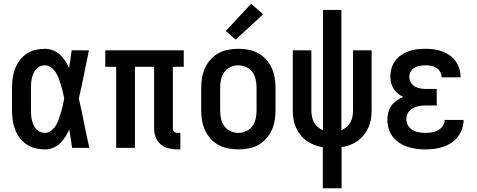

<svg xmlns="http://www.w3.org/2000/svg" viewBox="-20 -788 2540 1023"><path d="M220 8Q194 8 168.5 2Q143 -4 121.5 -18.5Q100 -33 84.5 -54Q69 -75 60 -99Q51 -123 47.5 -148.5Q44 -174 44 -200V-320Q44 -346 47.5 -371.5Q51 -397 60 -421Q69 -445 84.5 -466Q100 -487 121.5 -501.5Q143 -516 168.5 -522Q194 -528 220 -528Q241 -528 262 -520Q283 -512 299 -497.5Q315 -483 327 -464.5Q339 -446 348 -426Q352 -450 355.5 -473.5Q359 -497 362 -520H454Q440 -456 427.5 -391.5Q415 -327 400 -263Q415 -198 428 -132Q441 -66 456 0H364Q361 -25 357 -49.5Q353 -74 349 -98Q340 -78 328 -59Q316 -40 300 -24.5Q284 -9 263 -0.5Q242 8 220 8ZM220 -80Q238 -80 253.5 -92.5Q269 -105 278.5 -121Q288 -137 294 -154.5Q300 -172 305.5 -190.5Q311 -209 315 -227Q319 -245 322 -264Q319 -281 314.5 -299Q310 -317 305 -334.5Q300 -352 293.5 -369Q287 -386 277.5 -401.5Q268 -417 253 -428.5Q238 -440 220 -440Q206 -440 194 -435Q182 -430 173 -420Q164 -410 158.5 -397.5Q153 -385 150 -372.5Q147 -360 146 -346.5Q145 -333 145 -320V-200Q145 -187 146 -173.5Q147 -160 150 -147.5Q153 -135 158.5 -122.5Q164 -110 173 -100Q182 -90 194 -85Q206 -80 220 -80Z M925 8Q901 8 877.5 2Q854 -4 836 -19Q818 -34 809.5 -57Q801 -80 801 -103V-432H699V0H599V-432H541V-520H959V-432H901V-103Q901 -98 902.5 -93.5Q904 -89 907.5 -86Q911 -83 915.5 -81.5Q920 -80 925 -80H941V8Z M1250 8Q1223 8 1196 3Q1169 -2 1145 -15Q1121 -28 1102.5 -48.5Q1084 -69 1072.5 -94Q1061 -119 1056.5 -146Q1052 -173 1052 -200V-320Q1052 -347 1056.5 -374Q1061 -401 1072.5 -426Q1084 -451 1102.5 -471.5Q1121 -492 1145 -505Q1169 -518 1196 -523Q1223 -528 1250 -528Q1277 -528 1304 -523Q1331 -518 1355 -505Q1379 -492 1397.5 -471.5Q1416 -451 1427.5 -426Q1439 -401 1443.5 -374Q1448 -347 1448 -320V-200Q1448 -173 1443.5 -146Q1439 -119 1427.5 -94Q1416 -69 1397.5 -48.5Q1379 -28 1355 -15Q1331 -2 1304 3Q1277 8 1250 8ZM1250 -80Q1272 -80 1292.5 -89.5Q1313 -99 1325.5 -117Q1338 -135 1342.5 -156.5Q1347 -178 1347 -200V-320Q1347 -342 1342.5 -363.5Q1338 -385 1325.5 -403Q1313 -421 1292.5 -430.5Q1272 -440 1250 -440Q1228 -440 1207.5 -430.5Q1187 -421 1174.5 -403Q1162 -385 1157.5 -363.5Q1153 -342 1153 -320V-200Q1153 -178 1157.5 -156.5Q1162 -135 1174.5 -117Q1187 -99 1207.5 -89.5Q1228 -80 1250 -80ZM1236 -577 1183 -623 1318 -768 1382 -712Z M1700 215V-4Q1677 -7 1655 -15.5Q1633 -24 1614 -37.5Q1595 -51 1580.5 -69.5Q1566 -88 1556.5 -109.5Q1547 -131 1543.5 -154Q1540 -177 1540 -200V-520H1639V-200Q1639 -184 1642 -167.5Q1645 -151 1652.5 -137Q1660 -123 1673 -111.5Q1686 -100 1701 -94V-735H1799V-94Q1814 -100 1827 -111.5Q1840 -123 1847.5 -137Q1855 -151 1858 -167.5Q1861 -184 1861 -200V-520H1960V-200Q1960 -177 1956.5 -154Q1953 -131 1943.5 -109.5Q1934 -88 1919.5 -69.5Q1905 -51 1886 -37.5Q1867 -24 1845 -15.5Q1823 -7 1800 -4V215Z M2247 8Q2223 8 2199 5Q2175 2 2152 -5.5Q2129 -13 2108.5 -26.5Q2088 -40 2073 -59Q2058 -78 2051 -102Q2044 -126 2044 -150Q2044 -170 2049 -189.5Q2054 -209 2065.5 -225Q2077 -241 2093.5 -252.5Q2110 -264 2128 -272Q2113 -279 2099.5 -290Q2086 -301 2077 -315.5Q2068 -330 2064 -346.5Q2060 -363 2060 -380Q2060 -403 2066.5 -425Q2073 -447 2086.5 -465Q2100 -483 2119 -495.5Q2138 -508 2159 -515.5Q2180 -523 2202.5 -525.5Q2225 -528 2247 -528Q2270 -528 2292 -525Q2314 -522 2335 -514.5Q2356 -507 2375 -494Q2394 -481 2407 -463Q2420 -445 2427 -423Q2434 -401 2434 -379Q2434 -378 2434 -377.5Q2434 -377 2434 -376H2333Q2333 -376 2333 -376.5Q2333 -377 2333 -377Q2333 -392 2325 -405.5Q2317 -419 2304.5 -427Q2292 -435 2277 -437.5Q2262 -440 2247 -440Q2232 -440 2217 -437.5Q2202 -435 2189 -427.5Q2176 -420 2168.5 -407Q2161 -394 2161 -379Q2161 -363 2169 -349Q2177 -335 2190 -327.5Q2203 -320 2218.5 -317Q2234 -314 2250 -314H2307V-226H2250Q2238 -226 2226 -225Q2214 -224 2202 -220.5Q2190 -217 2179.5 -211.5Q2169 -206 2161 -197Q2153 -188 2149 -176Q2145 -164 2145 -152Q2145 -134 2154.5 -118.5Q2164 -103 2179.5 -94.5Q2195 -86 2212.5 -83Q2230 -80 2247 -80Q2265 -80 2282 -83Q2299 -86 2314 -94Q2329 -102 2339 -117Q2349 -132 2349 -149Q2349 -149 2349 -149Q2349 -149 2349 -149H2450Q2450 -149 2450 -149Q2450 -149 2450 -149Q2450 -125 2442 -101.5Q2434 -78 2419.5 -59Q2405 -40 2385 -27Q2365 -14 2342 -6Q2319 2 2295 5Q2271 8 2247 8Z"/></svg>

Font: Iosevka SS04 Semibold
Style: Regular
Weight: 600
Monospace: yes
Designer: Belleve Invis
Foundry: Belleve Invis
Version: Version 19.0.0; ttfautohint (v1.8.4)